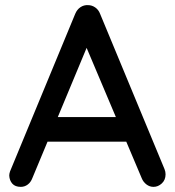

<svg xmlns="http://www.w3.org/2000/svg" viewBox="-20 -724 682 748"><path d="M331 -570 106 -30Q100 -14 88 -5Q76 4 61 4Q39 4 28 -8.5Q17 -21 16 -40Q16 -47 19 -56L273 -670Q280 -687 293.5 -696Q307 -705 323 -704Q338 -704 351 -695Q364 -686 370 -670L621 -65Q625 -55 625 -45Q625 -23 610.5 -9.5Q596 4 578 4Q563 4 550.5 -5.5Q538 -15 532 -30L305 -567ZM146 -172 191 -268H474L491 -172Z"/></svg>

Font: Quicksand Light SemiBold
Style: Regular
Weight: 600
Version: Version 3.004